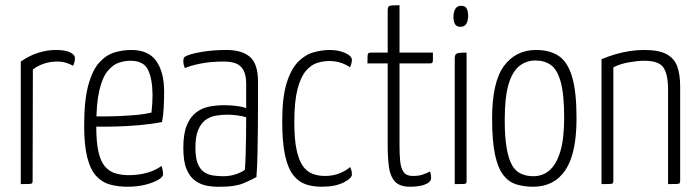

<svg xmlns="http://www.w3.org/2000/svg" viewBox="-20 -700 2655 730"><path d="M59 0V-466Q92 -489 126 -499.5Q160 -510 192 -510Q228 -510 246.5 -501Q265 -492 265 -478Q265 -472 263 -464Q261 -456 258 -450Q247 -456 232 -461Q217 -466 198 -466Q172 -466 148.5 -458.5Q125 -451 105 -436L104 -12Q104 -6 102 -3.5Q100 -1 90.5 -0.5Q81 0 59 0Z M465 10Q430 10 399.5 2Q369 -6 346.5 -30Q324 -54 312 -100.5Q300 -147 300 -222Q300 -319 316 -377Q332 -435 358.5 -463.5Q385 -492 416.5 -501Q448 -510 479 -510Q545 -510 574.5 -467.5Q604 -425 604 -352Q604 -322 602.5 -291.5Q601 -261 596 -236Q554 -228 508 -224Q462 -220 421.5 -219Q381 -218 355.5 -218.5Q330 -219 330 -219V-258Q330 -258 354 -257.5Q378 -257 413.5 -258Q449 -259 487.5 -262Q526 -265 556 -272Q558 -291 559 -308Q560 -325 560 -341Q559 -403 542 -436Q525 -469 476 -469Q454 -469 431.5 -461.5Q409 -454 389 -429.5Q369 -405 357.5 -355.5Q346 -306 346 -221Q346 -159 354.5 -122Q363 -85 380 -66Q397 -47 420 -40.5Q443 -34 471 -34Q506 -34 538.5 -43Q571 -52 594 -69Q597 -61 598.5 -52Q600 -43 600 -37Q600 -27 581 -16Q562 -5 531.5 2.5Q501 10 465 10Z M821 10Q794 11 768.5 6.5Q743 2 722.5 -12.5Q702 -27 689.5 -56.5Q677 -86 677 -138Q677 -191 690 -223Q703 -255 725 -272Q747 -289 775 -294.5Q803 -300 832 -300Q854 -300 876.5 -297.5Q899 -295 916 -289Q916 -289 916 -306Q916 -323 916 -344.5Q916 -366 916 -380Q916 -416 905 -434.5Q894 -453 875 -459.5Q856 -466 831 -466Q781 -466 741.5 -458Q702 -450 683 -441Q680 -448 678.5 -454.5Q677 -461 677 -467Q677 -473 678.5 -478Q680 -483 684 -485Q699 -494 743 -502Q787 -510 841 -510Q900 -510 930.5 -483.5Q961 -457 961 -389V-327Q961 -270 960.5 -216Q960 -162 959 -114Q958 -66 955 -27Q940 -18 907.5 -4Q875 10 821 10ZM829 -30Q856 -30 879.5 -38.5Q903 -47 911 -55Q913 -78 914 -111.5Q915 -145 915.5 -182.5Q916 -220 916 -254Q901 -259 880.5 -261.5Q860 -264 844 -264Q821 -264 799.5 -260Q778 -256 761 -243.5Q744 -231 733.5 -206Q723 -181 723 -139Q723 -101 731.5 -79Q740 -57 755 -46.5Q770 -36 789 -33Q808 -30 829 -30Z M1203 10Q1170 10 1143 1Q1116 -8 1095.5 -33.5Q1075 -59 1064 -108.5Q1053 -158 1053 -239Q1053 -329 1069.5 -383Q1086 -437 1113 -464.5Q1140 -492 1172 -501Q1204 -510 1234 -510Q1267 -510 1292.5 -498.5Q1318 -487 1318 -472Q1318 -467 1316 -459Q1314 -451 1311 -444Q1299 -453 1278.5 -460.5Q1258 -468 1231 -468Q1210 -468 1186.5 -461Q1163 -454 1143 -430.5Q1123 -407 1111 -360.5Q1099 -314 1099 -236Q1099 -171 1107.5 -131Q1116 -91 1131 -69.5Q1146 -48 1167.5 -39.5Q1189 -31 1215 -31Q1248 -31 1273.5 -42Q1299 -53 1311 -65Q1315 -57 1316.5 -50.5Q1318 -44 1318 -37Q1318 -22 1286 -6Q1254 10 1203 10Z M1540 10Q1499 10 1481 -10.5Q1463 -31 1458.5 -66.5Q1454 -102 1454 -148V-459H1377Q1377 -478 1377.5 -486.5Q1378 -495 1380.5 -497.5Q1383 -500 1388 -500H1454V-660Q1454 -671 1457.5 -675Q1461 -679 1470.5 -679.5Q1480 -680 1499 -680V-500H1626Q1626 -482 1626 -473Q1626 -464 1623.5 -461.5Q1621 -459 1616 -459H1499V-146Q1499 -114 1501.5 -87.5Q1504 -61 1514.5 -46Q1525 -31 1549 -31Q1571 -31 1585 -35.5Q1599 -40 1615 -48Q1617 -42 1618 -36.5Q1619 -31 1619 -23Q1619 -12 1607.5 -4.5Q1596 3 1578 6.5Q1560 10 1540 10Z M1709 0V-477Q1709 -489 1713 -493.5Q1717 -498 1727 -499Q1737 -500 1754 -500V-12Q1754 -6 1752.5 -3.5Q1751 -1 1741.5 -0.5Q1732 0 1709 0ZM1730 -598Q1717 -598 1710.5 -607.5Q1704 -617 1704 -638Q1705 -657 1712 -667.5Q1719 -678 1733 -678Q1748 -678 1754 -668Q1760 -658 1760 -638Q1759 -618 1752 -608Q1745 -598 1730 -598Z M2007 10Q1972 10 1943 1Q1914 -8 1893.5 -34.5Q1873 -61 1862 -112.5Q1851 -164 1851 -249Q1851 -388 1896 -449Q1941 -510 2018 -510Q2070 -510 2104 -487.5Q2138 -465 2155 -408.5Q2172 -352 2172 -250Q2172 -116 2129.5 -53Q2087 10 2007 10ZM2008 -30Q2044 -30 2070 -53Q2096 -76 2110.5 -124.5Q2125 -173 2125 -252Q2125 -341 2112 -388Q2099 -435 2075 -452.5Q2051 -470 2016 -470Q1981 -470 1954.5 -449Q1928 -428 1913.5 -379Q1899 -330 1899 -244Q1899 -178 1906.5 -136Q1914 -94 1927.5 -71Q1941 -48 1962 -39Q1983 -30 2008 -30Z M2267 0V-475Q2291 -485 2317.5 -493Q2344 -501 2372.5 -505.5Q2401 -510 2429 -510Q2484 -510 2513.5 -494.5Q2543 -479 2554.5 -448.5Q2566 -418 2566 -371V-12Q2566 -6 2564 -3.5Q2562 -1 2552.5 -0.5Q2543 0 2520 0V-360Q2520 -416 2503 -442.5Q2486 -469 2429 -469Q2405 -469 2371 -463Q2337 -457 2312 -444V-12Q2312 -6 2310 -3.5Q2308 -1 2298.5 -0.5Q2289 0 2267 0Z"/></svg>

Font: Yanone Kaffeesatz Light
Style: Regular
Weight: 300
Designer: Yanone (Cyrillic: Daniel Pouzeot, Huerta Tipografica, and Cyreal)
Foundry: Yanone
Version: Version 2.003